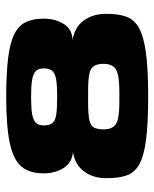

<svg xmlns="http://www.w3.org/2000/svg" viewBox="42 -546 508 633"><g transform="rotate(-90 296.5 -230.0)"><path d="M295 4Q205 4 151.5 -3Q98 -10 70.5 -25.5Q43 -41 34 -67.5Q25 -94 25 -134Q25 -177 47 -207Q69 -237 111 -244Q76 -247 58.5 -275Q41 -303 41 -340Q41 -387 63 -413.5Q85 -440 140 -452Q195 -464 293 -464Q372 -464 423 -457.5Q474 -451 501.5 -436.5Q529 -422 540 -398.5Q551 -375 551 -340Q551 -303 534 -275Q517 -247 481 -245Q524 -238 545.5 -207.5Q567 -177 567 -134Q567 -96 558 -69.5Q549 -43 521.5 -27Q494 -11 439.5 -3.5Q385 4 295 4ZM274 -91H312Q364 -91 383 -102Q402 -113 402 -143Q402 -163 395 -174.5Q388 -186 369 -190Q350 -194 312 -194H274Q236 -194 217 -190Q198 -186 192 -174.5Q186 -163 186 -143Q186 -113 204 -102Q222 -91 274 -91ZM293 -296Q328 -296 348.5 -299Q369 -302 378 -311.5Q387 -321 387 -339Q387 -357 378.5 -366Q370 -375 350 -378.5Q330 -382 293 -382Q256 -382 236 -378.5Q216 -375 207.5 -366Q199 -357 199 -339Q199 -321 207 -311.5Q215 -302 235.5 -299Q256 -296 293 -296Z"/></g></svg>

Font: Genos Thin ExtraBold
Style: Regular
Weight: 800
Version: Version 1.010